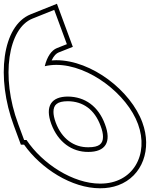

<svg xmlns="http://www.w3.org/2000/svg" viewBox="-220 -919 846 1030"><path d="M-46.3 -819 70.9 -866 138.7 -682 85.5 -661C56.3 -649.5 32.5 -615.1 20.1 -563.8C39.5 -568.4 60.2 -570.9 81.9 -571C259 -571 462.4 -413 520.5 -253C579.8 -92 495.5 67 316.8 66C171.5 66 7.4 -40.3 -77.8 -168H-90.7L-122.1 -253L-122.2 -253.5L-122.4 -254C-217.8 -510 -175.5 -767 -46.3 -819ZM55.3 -253.5C91.1 -156.8 166.1 -103 254.1 -104C345 -104 379.9 -156 342.9 -253C307.5 -349 235.8 -400 144.6 -401C55.1 -401 20.2 -349.2 55.3 -253.5ZM-55.6 -842.2C-208.6 -780.6 -241.9 -503 -145.8 -245.1L-108.1 -143H-90.9C0.2 -14.4 164.6 91 316.8 91C352.2 91.2 385 85.5 414.1 74.8C545.7 26.2 595.9 -120.7 543.9 -261.6C482.3 -431.6 271.9 -596 81.9 -596C73.6 -596 63.2 -595.4 56.9 -594.9C68.9 -620.6 82.4 -632.9 94.7 -637.7L170.7 -667.7L85.4 -898.8ZM78.7 -262.2C70.4 -284.9 66.8 -303.8 66.8 -318.7C66.8 -356 85.9 -376 144.5 -376C225 -375.1 287.1 -332.1 319.5 -244.2C328.7 -220.3 332.5 -200.8 332.5 -185.5C332.5 -148.9 313.8 -129 254 -129C177.2 -128.1 111.5 -173.6 78.7 -262.2Z"/></svg>

Font: Nordica Plus
Style: NordicaClassicBkExtOpOblOl
Weight: 900
Version: Version 1.01